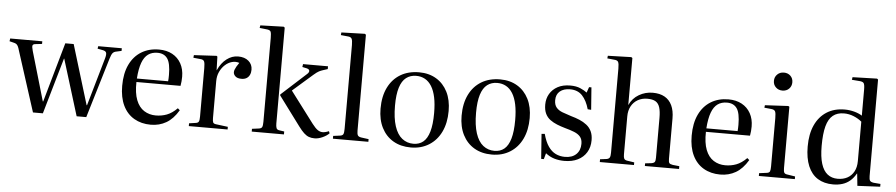

<svg xmlns="http://www.w3.org/2000/svg" viewBox="-44 -1061 6401 1371"><g transform="rotate(5 3157.0 -376.0)"><path d="M213 0 74 -433Q69 -451 64 -461Q59 -471 52 -476.5Q45 -482 30 -485L2 -492L5 -512H235V-493L191 -488Q173 -487 168.5 -478Q164 -469 173 -438L276 -85H279L400 -512H460L590 -85H593L692 -429Q700 -457 696 -470Q692 -483 669 -487L633 -494L636 -512H805V-493L769 -485Q751 -482 742 -471Q733 -460 724 -430L595 0H526L402 -402H400L284 0Z M1058 14Q990 14 938.5 -16Q887 -46 859 -104Q831 -162 831 -245Q831 -335 861 -397.5Q891 -460 945 -493Q999 -526 1071 -526Q1126 -526 1166.5 -504Q1207 -482 1229.5 -441.5Q1252 -401 1252 -347Q1252 -330 1250.5 -314Q1249 -298 1246 -281H930Q928 -202 947.5 -152Q967 -102 1004 -78.5Q1041 -55 1088 -55Q1130 -55 1167 -69Q1204 -83 1241 -120L1256 -107Q1218 -43 1168.5 -14.5Q1119 14 1058 14ZM931 -306H1155Q1156 -315 1156.5 -326.5Q1157 -338 1157 -351Q1157 -435 1133.5 -468.5Q1110 -502 1062 -502Q1023 -502 995.5 -482.5Q968 -463 952 -420Q936 -377 931 -306Z M1330 0V-20L1378 -27Q1394 -29 1399 -39Q1404 -49 1404 -75V-422Q1404 -457 1398 -470Q1392 -483 1370 -484L1320 -489L1322 -508L1484 -517L1490 -512L1493 -415H1494Q1518 -468 1556 -497Q1594 -526 1638 -526Q1685 -526 1713 -502Q1741 -478 1741 -440Q1741 -419 1733.5 -403Q1726 -387 1711.5 -378Q1697 -369 1675 -369Q1646 -369 1631.5 -382Q1617 -395 1617 -412Q1617 -421 1621 -431Q1625 -441 1632 -453.5Q1639 -466 1650 -481Q1624 -490 1597 -482.5Q1570 -475 1547.5 -454.5Q1525 -434 1511 -404Q1497 -374 1497 -337V-73Q1497 -49 1501.5 -40.5Q1506 -32 1522 -30L1608 -19V0Z M2232 9Q2208 9 2190 2Q2172 -5 2155 -21Q2138 -37 2117 -65L1961 -275V-282L2139 -444Q2153 -456 2152.5 -467.5Q2152 -479 2134 -484L2101 -491L2104 -512H2283V-492L2249 -481Q2236 -477 2222 -470Q2208 -463 2184 -442L2041 -317L2210 -93Q2233 -63 2250 -51.5Q2267 -40 2285 -40Q2295 -40 2307 -43Q2319 -46 2330 -51L2336 -36Q2317 -17 2287.5 -4Q2258 9 2232 9ZM1781 0V-20L1827 -26Q1847 -28 1852.5 -38.5Q1858 -49 1858 -77V-678Q1858 -710 1853 -722.5Q1848 -735 1821 -737L1773 -742L1776 -761L1943 -766L1951 -760V-73Q1951 -53 1955.5 -40.5Q1960 -28 1978 -26L2012 -21V0Z M2363 0V-20L2409 -26Q2429 -28 2434.5 -38.5Q2440 -49 2440 -77V-678Q2440 -712 2433 -724Q2426 -736 2404 -737L2355 -742L2357 -761L2525 -766L2533 -760V-73Q2533 -50 2538.5 -39.5Q2544 -29 2565 -26L2617 -19V0Z M2922 14Q2849 14 2795.5 -17.5Q2742 -49 2712.5 -107Q2683 -165 2683 -244Q2683 -332 2714 -395Q2745 -458 2801.5 -492Q2858 -526 2936 -526Q3006 -526 3058.5 -494.5Q3111 -463 3140 -405.5Q3169 -348 3169 -269Q3169 -183 3138.5 -119.5Q3108 -56 3052 -21Q2996 14 2922 14ZM2938 -14Q2980 -14 3008.5 -37.5Q3037 -61 3052 -112Q3067 -163 3067 -245Q3067 -310 3057 -357.5Q3047 -405 3027.5 -436.5Q3008 -468 2980 -483.5Q2952 -499 2917 -499Q2875 -499 2845 -476Q2815 -453 2799.5 -403.5Q2784 -354 2784 -274Q2784 -185 2803 -127Q2822 -69 2857 -41.5Q2892 -14 2938 -14Z M3503 14Q3430 14 3376.5 -17.5Q3323 -49 3293.5 -107Q3264 -165 3264 -244Q3264 -332 3295 -395Q3326 -458 3382.5 -492Q3439 -526 3517 -526Q3587 -526 3639.5 -494.5Q3692 -463 3721 -405.5Q3750 -348 3750 -269Q3750 -183 3719.5 -119.5Q3689 -56 3633 -21Q3577 14 3503 14ZM3519 -14Q3561 -14 3589.5 -37.5Q3618 -61 3633 -112Q3648 -163 3648 -245Q3648 -310 3638 -357.5Q3628 -405 3608.5 -436.5Q3589 -468 3561 -483.5Q3533 -499 3498 -499Q3456 -499 3426 -476Q3396 -453 3380.5 -403.5Q3365 -354 3365 -274Q3365 -185 3384 -127Q3403 -69 3438 -41.5Q3473 -14 3519 -14Z M3857 14 3844 -164 3867 -166Q3882 -110 3905 -77Q3928 -44 3958 -29.5Q3988 -15 4024 -15Q4076 -15 4105 -43Q4134 -71 4134 -118Q4134 -150 4118.5 -168.5Q4103 -187 4074.5 -198.5Q4046 -210 4005 -221Q3977 -229 3949.5 -240Q3922 -251 3899.5 -267.5Q3877 -284 3864.5 -310Q3852 -336 3852 -375Q3852 -418 3872 -452Q3892 -486 3929 -506Q3966 -526 4019 -526Q4062 -526 4091.5 -513Q4121 -500 4139 -486L4153 -526H4170L4182 -366L4157 -368Q4140 -429 4107.5 -464Q4075 -499 4020 -499Q3974 -499 3947 -476.5Q3920 -454 3920 -412Q3920 -379 3936 -360Q3952 -341 3980 -330.5Q4008 -320 4043 -309Q4076 -300 4104.5 -288Q4133 -276 4156 -258Q4179 -240 4191.5 -213.5Q4204 -187 4204 -150Q4204 -100 4181.5 -63Q4159 -26 4118.5 -6Q4078 14 4022 14Q3984 14 3950.5 4Q3917 -6 3888 -29L3876 14Z M4276 0V-20L4323 -26Q4339 -29 4344.5 -39Q4350 -49 4350 -74V-676Q4350 -712 4343.5 -724Q4337 -736 4314 -737L4265 -742L4267 -761L4435 -766L4443 -760V-425V-423Q4466 -473 4511.5 -499.5Q4557 -526 4610 -526Q4661 -526 4695.5 -506.5Q4730 -487 4748 -449Q4766 -411 4766 -355V-66Q4766 -44 4771.5 -36Q4777 -28 4797 -25L4844 -20V0H4599V-19L4643 -24Q4662 -27 4667.5 -35.5Q4673 -44 4673 -66V-351Q4673 -398 4664 -426.5Q4655 -455 4634 -467.5Q4613 -480 4575 -480Q4537 -480 4507 -463Q4477 -446 4460 -415Q4443 -384 4443 -342V-70Q4443 -48 4448 -39Q4453 -30 4468 -27L4521 -19V0Z M5140 14Q5072 14 5020.5 -16Q4969 -46 4941 -104Q4913 -162 4913 -245Q4913 -335 4943 -397.5Q4973 -460 5027 -493Q5081 -526 5153 -526Q5208 -526 5248.5 -504Q5289 -482 5311.5 -441.5Q5334 -401 5334 -347Q5334 -330 5332.5 -314Q5331 -298 5328 -281H5012Q5010 -202 5029.5 -152Q5049 -102 5086 -78.5Q5123 -55 5170 -55Q5212 -55 5249 -69Q5286 -83 5323 -120L5338 -107Q5300 -43 5250.5 -14.5Q5201 14 5140 14ZM5013 -306H5237Q5238 -315 5238.5 -326.5Q5239 -338 5239 -351Q5239 -435 5215.5 -468.5Q5192 -502 5144 -502Q5105 -502 5077.5 -482.5Q5050 -463 5034 -420Q5018 -377 5013 -306Z M5416 0V-20L5470 -27Q5488 -29 5492.5 -39.5Q5497 -50 5497 -76V-422Q5497 -457 5491 -469.5Q5485 -482 5463 -484L5413 -489L5415 -507L5582 -516L5590 -511V-72Q5590 -49 5595 -39.5Q5600 -30 5617 -28L5674 -19V0ZM5530 -622Q5502 -622 5483 -640Q5464 -658 5464 -686Q5464 -714 5483 -732.5Q5502 -751 5530 -751Q5559 -751 5577.5 -733Q5596 -715 5596 -687Q5596 -659 5577.5 -640.5Q5559 -622 5530 -622Z M5949 14Q5884 14 5838.5 -14.5Q5793 -43 5769 -100Q5745 -157 5745 -240Q5745 -330 5774 -393.5Q5803 -457 5857 -491.5Q5911 -526 5986 -526Q6021 -526 6054.5 -517Q6088 -508 6111 -493V-681Q6111 -715 6103.5 -726Q6096 -737 6068 -738L6018 -742L6021 -761L6196 -766L6204 -760V-68Q6204 -44 6210.5 -35Q6217 -26 6237 -23L6286 -19V1L6123 9L6114 -78H6112Q6094 -46 6070 -25.5Q6046 -5 6015.5 4.5Q5985 14 5949 14ZM5978 -29Q6018 -29 6047.5 -45Q6077 -61 6094 -92Q6111 -123 6111 -168V-450Q6086 -471 6052.5 -484.5Q6019 -498 5983 -498Q5935 -498 5904 -473Q5873 -448 5858.5 -394.5Q5844 -341 5844 -253Q5844 -175 5859.5 -125.5Q5875 -76 5905 -52.5Q5935 -29 5978 -29Z"/></g></svg>

Font: Literata 60pt
Style: Regular
Weight: 400
Designer: Latin by Veronika Burian and Jose Scaglione. Greek by Irene Vlachou. Cyrillic by Vera Evstafieva.
Foundry: TypeTogether
Version: Version 3.002